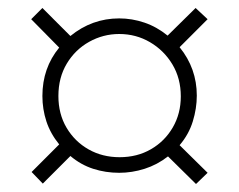

<svg xmlns="http://www.w3.org/2000/svg" viewBox="-20 -593 597 480"><path d="M86 -353Q86 -423 128 -474L58 -545L86 -573L156 -503Q210 -547 278 -547Q310 -547 341 -536.5Q372 -526 399 -504L469 -573L499 -545L429 -475Q472 -422 472 -354Q472 -322 462 -289.5Q452 -257 429 -230L499 -161L470 -133L400 -202Q373 -181 341.5 -171Q310 -161 278 -161Q244 -161 213 -171Q182 -181 156 -203L87 -134L59 -163L128 -232Q106 -259 96 -289.5Q86 -320 86 -353ZM126 -353Q126 -308 146.5 -273.5Q167 -239 201.5 -219.5Q236 -200 279 -200Q323 -200 357.5 -220Q392 -240 412 -274.5Q432 -309 432 -352Q432 -397 411 -432Q390 -467 355 -487.5Q320 -508 278 -508Q238 -508 203 -488.5Q168 -469 147 -434Q126 -399 126 -353Z"/></svg>

Font: Noto Sans ExtraCondensed Light
Style: Regular
Weight: 300
Width: 2
Designer: Monotype Design Team
Foundry: Monotype Imaging Inc.
Version: Version 2.013; ttfautohint (v1.8.4.7-5d5b)